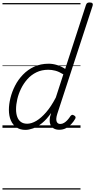

<svg xmlns="http://www.w3.org/2000/svg" viewBox="-20 -1035 772 1555"><path d="M186 17Q144 17 114 -3Q84 -23 68 -59.5Q52 -96 52 -146Q52 -190 64.5 -241Q77 -292 102 -341Q127 -390 166 -430.5Q205 -471 257 -495Q309 -519 375 -519Q408 -519 443 -508Q478 -497 508 -477L676 -994Q680 -1006 686.5 -1010.5Q693 -1015 706 -1015Q724 -1015 729 -1007.5Q734 -1000 730 -988L444 -113Q431 -72 438.5 -51.5Q446 -31 468 -31Q484 -31 499 -40Q514 -49 527 -63.5Q540 -78 550 -94Q555 -101 562 -104Q569 -107 580 -100Q591 -94 592 -86.5Q593 -79 588 -71Q576 -50 557.5 -30Q539 -10 514.5 3Q490 16 460 16Q432 16 413 4Q394 -8 386.5 -31Q379 -54 385 -88Q388 -96 390 -104.5Q392 -113 394 -120Q358 -68 320 -37.5Q282 -7 247.5 5Q213 17 186 17ZM110 -150Q110 -114 120 -87.5Q130 -61 150 -47Q170 -33 200 -33Q235 -33 274 -56Q313 -79 353.5 -125.5Q394 -172 432 -245L493 -433Q457 -455 428 -462.5Q399 -470 371 -470Q318 -470 275.5 -449.5Q233 -429 202 -394Q171 -359 150.5 -317Q130 -275 120 -231.5Q110 -188 110 -150ZM0 490H632V500H0ZM0 -20H632V0H0ZM0 -505H632V-500H0ZM0 -1010H632V-1000H0Z"/></svg>

Font: Playwrite MX Guides
Style: Regular
Weight: 400
Designer: Veronika Burian, José Scaglione
Foundry: TypeTogether
Version: Version 1.003